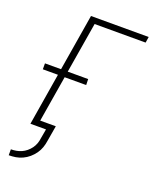

<svg xmlns="http://www.w3.org/2000/svg" viewBox="-171 -834 943 1157"><g transform="rotate(20 300.0 -256.0)"><path d="M29 223V185Q46 185 63 182Q80 179 96 172Q112 165 126.5 153Q141 141 151.5 126.5Q162 112 168 95.5Q174 79 176 62L187 0H87L142 -334H45V-372H148L208 -735H578L572 -697H245L191 -372H322L323 -334H185L136 -38H236L219 62Q216 84 208.5 105.5Q201 127 187.5 146Q174 165 156 180.5Q138 196 116.5 206Q95 216 73 219.5Q51 223 29 223Z"/></g></svg>

Font: Iosevka Aile Extralight
Style: Italic
Weight: 200
Italic angle: -9°
Designer: Belleve Invis
Foundry: Belleve Invis
Version: Version 31.1.0; ttfautohint (v1.8.4)